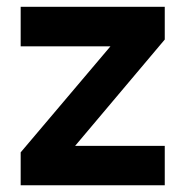

<svg xmlns="http://www.w3.org/2000/svg" viewBox="-20 -553 556 573"><path d="M41.7 -414.7H309.6L41.7 -98.3V0H471.7V-117.7H204.2L471.7 -435V-532.8H41.7Z"/></svg>

Font: Estedad VF
Style: Regular
Weight: 100
Designer: Amin Abedi
Version: Version 7.3